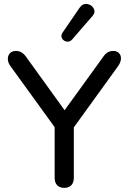

<svg xmlns="http://www.w3.org/2000/svg" viewBox="-20 -932 643 960"><path d="M253.2 -43.3V-330.1L274.2 -267.3L31.8 -602Q19.5 -619.2 19.2 -636.8Q18.9 -654.5 29.8 -665.9Q40.8 -677.3 59.7 -677.3Q75.2 -677.3 88.1 -669.6Q101 -661.9 111.6 -646.3L314.5 -364.9H291.4L494.9 -646.3Q506.2 -663.1 518.3 -670.2Q530.3 -677.3 546.5 -677.3Q564.8 -677.3 575.2 -666.2Q585.7 -655.1 584.7 -637.8Q583.8 -620.4 570.9 -602L329.1 -267.3L349.1 -330.1V-43.3Q349.1 -19.2 336.7 -6Q324.3 7.3 301.2 7.3Q278 7.3 265.6 -6Q253.2 -19.2 253.2 -43.3ZM292.4 -768.2 378.2 -893.6Q393.3 -915.1 415.7 -912Q438 -908.8 448.4 -889.6Q458.8 -870.5 442.6 -852.2L341 -734.9Q328.7 -721.2 313.1 -724.1Q297.5 -727 290.1 -740.3Q282.6 -753.5 292.4 -768.2Z"/></svg>

Font: SN Pro Thin
Style: Regular
Weight: 200
Designer: Tobias Whetton
Foundry: Supernotes
Version: Version 1.003;Glyphs 3.3 (3324)